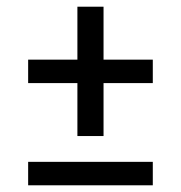

<svg xmlns="http://www.w3.org/2000/svg" viewBox="-20 -553 540 573"><path d="M211 -147V-305H64V-375H211V-533H289V-375H436V-305H289V-147ZM64 0V-70H436V0Z"/></svg>

Font: Zed Mono
Style: Regular
Weight: 400
Monospace: yes
Designer: Belleve Invis
Foundry: Belleve Invis
Version: Version 1.0.0; ttfautohint (v1.8.4)